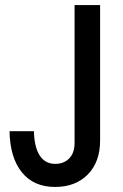

<svg xmlns="http://www.w3.org/2000/svg" viewBox="-20 -740 492 768"><path d="M200.2 7.8Q114.7 7.8 67.4 -50.8Q20 -109.4 18.1 -215.3H115.7Q117.2 -151.4 138.9 -117.9Q160.6 -84.5 201.2 -84.5Q235.4 -84.5 256.8 -106.4Q278.3 -128.4 278.3 -168V-719.7H380.4V-178.2Q380.4 -92.3 331.3 -42.2Q282.2 7.8 200.2 7.8Z"/></svg>

Font: Reddit Sans Condensed Medium
Style: Regular
Weight: 500
Designer: Stephen Hutchings
Foundry: Reddit
Version: Version 1.014